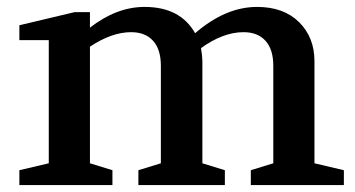

<svg xmlns="http://www.w3.org/2000/svg" viewBox="-20 -535 1026 555"><path d="M36 0V-43L121 -63V-419H36V-462L196 -500H240V-455Q317 -515 398 -515Q501 -515 544 -439Q632 -515 723 -515Q800 -515 844.5 -471Q889 -427 889 -358V-63L974 -43V0H705V-43L770 -63V-345Q770 -392 747.5 -417Q725 -442 684 -442Q625 -442 561 -396Q565 -372 565 -358V-63L630 -43V0H380V-43L445 -63V-345Q445 -392 422.5 -417Q400 -442 359 -442Q303 -442 240 -400V-63L305 -43V0Z"/></svg>

Font: Volkhov
Style: Regular
Weight: 400
Designer: Cyreal (www.cyreal.org)
Foundry: Cyreal (www.cyreal.org)
Version: Version 1.010